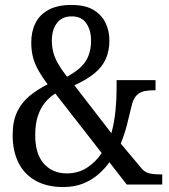

<svg xmlns="http://www.w3.org/2000/svg" viewBox="-20 -744 683 774"><path d="M234 10Q169 10 123 -16Q77 -42 54 -89Q31 -136 31 -199Q31 -256 49.5 -294Q68 -332 100 -358Q132 -384 172 -404Q151 -432 136 -458Q121 -484 113.5 -511.5Q106 -539 106 -573Q106 -617 123 -651Q140 -685 176 -704.5Q212 -724 268 -724Q324 -724 357 -704Q390 -684 405.5 -651.5Q421 -619 421 -582Q421 -539 406.5 -506.5Q392 -474 361 -448.5Q330 -423 280 -400L429 -207Q441 -251 445.5 -297.5Q450 -344 450 -382V-421H607V-380H598Q580 -380 562 -376.5Q544 -373 530.5 -359.5Q517 -346 510 -315Q502 -280 492 -241.5Q482 -203 467 -165L549 -67Q562 -51 579 -46Q596 -41 626 -41H634V0H491L421 -90Q402 -63 375 -40Q348 -17 313.5 -3.5Q279 10 234 10ZM249 -45Q296 -45 331.5 -68.5Q367 -92 390 -127L203 -367Q179 -352 161 -330Q143 -308 132.5 -276Q122 -244 122 -199Q122 -123 157 -84Q192 -45 249 -45ZM250 -435Q300 -461 323.5 -494.5Q347 -528 347 -581Q347 -622 328 -650Q309 -678 269 -678Q230 -678 209.5 -651Q189 -624 189 -580Q189 -555 195 -532.5Q201 -510 214.5 -486.5Q228 -463 250 -435Z"/></svg>

Font: Noto Serif Khmer Condensed
Style: Regular
Weight: 400
Width: 3
Designer: Danh Hong and the Monotype Design Team
Foundry: Monotype Imaging Inc.
Version: Version 2.004